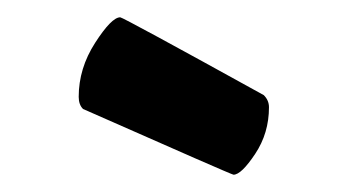

<svg xmlns="http://www.w3.org/2000/svg" viewBox="-20 -731 390 222"><path d="M76 -605Q71 -610 71 -619Q71 -652 90 -681.5Q109 -711 119 -711Q122 -711 285 -621Q291 -615 291 -607Q291 -577 275 -553Q259 -529 250 -529Q248 -529 76 -605Z"/></svg>

Font: Lilita One Rus
Style: Regular
Weight: 400
Designer: Juan Montoreano
Foundry: Juan Montoreano
Version: Version 1.002